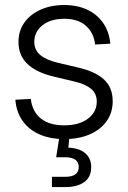

<svg xmlns="http://www.w3.org/2000/svg" viewBox="-20 -552 517 776"><path d="M240.2 10.3Q185.1 10.3 142.1 -7.8Q99.1 -25.9 72.8 -61.5Q46.4 -97.2 42 -148.9L104.5 -152.3Q110.4 -101.1 145 -73.2Q179.7 -45.4 239.3 -45.4Q300.3 -45.4 335.7 -72.5Q371.1 -99.6 371.1 -141.1Q371.1 -174.3 347.7 -193.4Q324.2 -212.4 282.2 -222.2L196.3 -242.7Q126.5 -259.3 90.6 -293.7Q54.7 -328.1 54.7 -382.3Q54.7 -426.8 78.1 -460.2Q101.6 -493.7 143.6 -512.7Q185.5 -531.7 239.7 -531.7Q292.5 -531.7 332.8 -512.7Q373 -493.7 397.2 -458.7Q421.4 -423.8 425.8 -375.5L364.3 -372.1Q359.4 -418.9 327.6 -447.5Q295.9 -476.1 239.7 -476.1Q185.1 -476.1 151.9 -450Q118.7 -423.8 118.7 -383.3Q118.7 -349.6 142.8 -329.6Q167 -309.6 211.9 -298.8L296.9 -278.8Q367.2 -262.2 401.4 -229.7Q435.5 -197.3 435.5 -143.1Q435.5 -96.2 410.6 -61.8Q385.7 -27.3 341.6 -8.5Q297.4 10.3 240.2 10.3ZM189.9 204.1V162.6H244.1Q271 162.6 284.7 152.6Q298.3 142.6 298.3 123Q298.3 104 284.7 93.8Q271 83.5 242.7 83.5H207L223.1 -18.6H260.7V0L256.3 44.9Q299.8 46.4 324.2 67.1Q348.6 87.9 348.6 123Q348.6 163.6 320.6 183.8Q292.5 204.1 244.1 204.1Z"/></svg>

Font: Inter 28pt Light
Style: Regular
Weight: 300
Designer: Rasmus Andersson
Foundry: rsms
Version: Version 4.001;git-66647c0bb